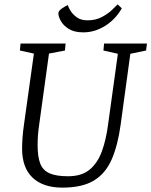

<svg xmlns="http://www.w3.org/2000/svg" viewBox="-20 -847 692 878"><path d="M265 11Q220 11 185.5 -1Q151 -13 127.5 -36Q104 -59 92.5 -92Q81 -125 81 -167Q81 -219 90 -280L135 -602L71 -616L74 -648H280L277 -616L204 -602L159 -276Q155 -249 153.5 -227Q152 -205 152 -183Q152 -130 164 -99Q176 -68 206.5 -54.5Q237 -41 291 -41Q353 -41 389.5 -71Q426 -101 445.5 -154Q465 -207 474 -276L519 -601L453 -616L456 -648H652L648 -616L576 -601L532 -279Q519 -183 491 -118.5Q463 -54 409.5 -21.5Q356 11 265 11ZM361 -699Q320 -699 295 -714.5Q270 -730 258.5 -750.5Q247 -771 247 -786Q247 -797 262 -807.5Q277 -818 290 -824Q291 -818 300.5 -801Q310 -784 329.5 -769Q349 -754 380 -754Q417 -754 445.5 -769Q474 -784 492.5 -802Q511 -820 518 -827L537 -809Q508 -758 460.5 -728.5Q413 -699 361 -699Z"/></svg>

Font: Faustina Light
Style: Italic
Weight: 300
Italic angle: -8°
Designer: Alfonso Garcia
Foundry: http://www.omnibus-type.com
Version: Version 1.200